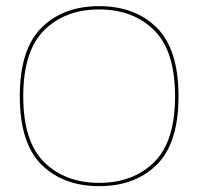

<svg xmlns="http://www.w3.org/2000/svg" viewBox="-20 -616 688 640"><path d="M310.5 4.5Q191 4.5 118.5 -67Q46 -138.5 46 -295Q46 -452 118.5 -523.8Q191 -595.5 310.5 -595.5Q430 -595.5 502.5 -523.8Q575 -452 575 -295Q575 -138.5 502.5 -67Q430 4.5 310.5 4.5ZM310.5 -6.5Q423.5 -6.5 493.5 -75.2Q563.5 -144 563.5 -295Q563.5 -446.5 493.5 -515.5Q423.5 -584.5 310.5 -584.5Q197.5 -584.5 127.5 -515.5Q57.5 -446.5 57.5 -295Q57.5 -144 127.5 -75.2Q197.5 -6.5 310.5 -6.5Z"/></svg>

Font: Anybody ExtraExpanded Thin
Style: Regular
Weight: 100
Width: 8
Designer: Tyler Finck
Foundry: Etcetera Type Company
Version: Version 1.010; ttfautohint (v1.8.3) -l 8 -r 50 -G 200 -x 14 